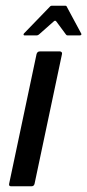

<svg xmlns="http://www.w3.org/2000/svg" viewBox="-20 -652 305 672"><path d="M101 -9Q99 0 90 0H19Q10 0 12 -9L108 -463Q111 -472 119 -472H190Q193 -472 195.5 -469.5Q198 -467 197 -463ZM66 -528Q63 -528 62.5 -530.5Q62 -533 64 -535L154 -628Q157 -632 162 -632H208Q213 -632 214 -628L264 -535Q266 -533 264.5 -530.5Q263 -528 259 -528H217Q213 -528 211 -531L177 -577Q173 -582 168 -577L116 -531Q112 -528 108 -528Z"/></svg>

Font: Glory Thin Medium
Style: Italic
Weight: 500
Italic angle: -12°
Version: Version 1.011